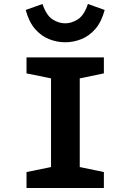

<svg xmlns="http://www.w3.org/2000/svg" viewBox="-20 -943 654 963"><path d="M236 -655H380V0H236ZM113 -575V-655H501V-575L309 -535ZM113 -80 309 -120 501 -80V0H113ZM307 -826Q339 -826 370.5 -846Q402 -866 421 -923L505 -893Q489 -833 458 -797.5Q427 -762 387.5 -746.5Q348 -731 307 -731Q266 -731 226.5 -746.5Q187 -762 156 -797.5Q125 -833 109 -893L193 -923Q213 -865 244 -845.5Q275 -826 307 -826Z"/></svg>

Font: Intel One Mono Light
Style: Regular
Weight: 300
Monospace: yes
Designer: Fred Shallcrass
Foundry: Frere-Jones Type LLC
Version: Version 1.004